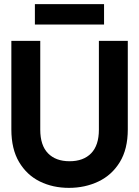

<svg xmlns="http://www.w3.org/2000/svg" viewBox="-20 -898 674 930"><path d="M314 12Q236 12 173 -19Q110 -50 72.5 -113Q35 -176 35 -271V-700H175V-270Q175 -194 212.5 -155.5Q250 -117 317 -117Q384 -117 421.5 -155.5Q459 -194 459 -270V-700H599V-271Q599 -176 560.5 -113Q522 -50 457 -19Q392 12 314 12ZM149 -779V-878H484V-779Z"/></svg>

Font: Host Grotesk ExtraBold
Style: Regular
Weight: 800
Designer: Doğukan Karapınar
Foundry: Element Type
Version: Version 1.003; ttfautohint (v1.8.4.7-5d5b)